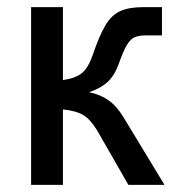

<svg xmlns="http://www.w3.org/2000/svg" viewBox="-20 -517 503 537"><path d="M67 0V-497H156V-293Q191 -298 209 -312.5Q227 -327 240 -365Q258 -418 275 -446.5Q292 -475 316.5 -486Q341 -497 380 -497H433V-418H387Q369 -418 357 -413Q345 -408 335 -391.5Q325 -375 312 -338Q299 -303 279 -286Q259 -269 229 -259Q260 -253 283.5 -236.5Q307 -220 326 -188Q342 -162 357 -137Q372 -112 391.5 -80Q411 -48 440 0H339L253 -150Q234 -182 214 -194.5Q194 -207 156 -211V0Z"/></svg>

Font: Zen Kaku Gothic Antique Medium
Style: Regular
Weight: 500
Designer: Yoshimichi Ohira
Foundry: Positype
Version: Version 1.002